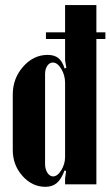

<svg xmlns="http://www.w3.org/2000/svg" viewBox="-20 -719 431 749"><path d="M233.9 -22.9 237.8 -51.8 231.9 -54.2Q219.2 -20 201.7 -5.1Q184.1 9.8 157.2 9.8Q105.5 9.8 67.6 -32.7Q29.8 -75.2 29.8 -133.8V-350.1Q29.8 -413.1 70.3 -459Q110.8 -504.9 166 -504.9Q191.4 -504.9 207.3 -492.7Q223.1 -480.5 231.9 -452.1L238.8 -454.1L233.9 -482.9V-566.9H159.2V-592.8H233.9V-699.2H356V-592.8H391.1V-566.9H356V0H233.9ZM233.9 -395Q233.9 -425.8 219 -450.4Q204.1 -475.1 186 -475.1Q173.3 -475.1 164.6 -462.4Q155.8 -449.7 155.8 -430.2V-79.1Q155.8 -59.1 165 -44.9Q174.3 -30.8 187 -30.8Q204.1 -30.8 219 -54.9Q233.9 -79.1 233.9 -106.9Z"/></svg>

Font: Moniqa Black Heading
Style: Regular
Weight: 900
Designer: Rajesh Rajput
Foundry: Rajesh Rajput
Version: Version 1.000